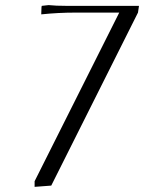

<svg xmlns="http://www.w3.org/2000/svg" viewBox="-20 -725 563 750"><path d="M115.2 4.9V-17.1L445.8 -675.8H274.9Q207.5 -675.8 141.1 -668.9L142.1 -696.8L143.1 -702.1L169.9 -705.1Q196.8 -702.1 241.2 -702.1H522.9L519 -675.8L180.2 0Z"/></svg>

Font: Dihjauti S
Style: Italic
Weight: 400
Italic angle: -9°
Designer: T. Christopher White
Version: Version 3.0.0